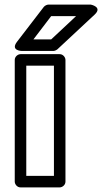

<svg xmlns="http://www.w3.org/2000/svg" viewBox="-20 -788 452 833"><path d="M214 -25H94V-503H214ZM239 25C250 25 264 15 264 0V-528C264 -539 254 -553 239 -553H69C58 -553 44 -543 44 -528V0C44 11 54 25 69 25ZM202 -718H310L202 -617H125ZM190 -768C184 -768 175 -764 170 -758L54 -607C24 -568 74 -567 74 -567H212C217 -567 224 -570 229 -574L391 -725C426 -758 374 -768 374 -768Z"/></svg>

Font: Asimov
Style: XWidOu
Weight: 500
Designer: Google
Version: Version 2.000980; 2014